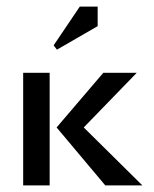

<svg xmlns="http://www.w3.org/2000/svg" viewBox="-20 -560 465 580"><path d="M152 -410 142 -423 221 -540H275V-481ZM410 0H298L151 -175L292 -340H393L233 -175ZM50 0V-340H130V0Z"/></svg>

Font: Glametrix
Style: Bold
Weight: 700
Designer: gluk
Foundry: gluk
Version: Version 0.40